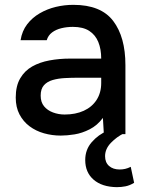

<svg xmlns="http://www.w3.org/2000/svg" viewBox="-20 -554 599 793"><path d="M231 6Q195 6 161.5 -3.5Q128 -13 102 -32.5Q76 -52 60.5 -81.5Q45 -111 45 -151Q45 -199 63.5 -230.5Q82 -262 113 -279.5Q144 -297 184.5 -304.5Q225 -312 269 -312H398Q398 -351 386 -380.5Q374 -410 348.5 -426.5Q323 -443 281 -443Q256 -443 233.5 -437.5Q211 -432 195 -420Q179 -408 173 -388H65Q71 -426 92 -453.5Q113 -481 144 -499Q175 -517 210.5 -525.5Q246 -534 283 -534Q397 -534 447.5 -467.5Q498 -401 498 -285V0H409L405 -67Q382 -36 350.5 -20Q319 -4 288 1Q257 6 231 6ZM247 -81Q292 -81 326 -96.5Q360 -112 379 -141.5Q398 -171 398 -211V-233H304Q275 -233 247.5 -231.5Q220 -230 197.5 -223.5Q175 -217 161.5 -202Q148 -187 148 -159Q148 -132 162 -115Q176 -98 199 -89.5Q222 -81 247 -81ZM462 219Q401 218 366.5 188Q332 158 332 107Q332 64 359 33Q386 2 424 -14L493 -4Q462 11 438 36Q414 61 414 91Q414 117 430.5 131.5Q447 146 474 146Q486 146 497 143.5Q508 141 520 135L534 201Q516 212 498.5 215.5Q481 219 462 219Z"/></svg>

Font: Onest Medium
Style: Regular
Weight: 500
Designer: Dmitri Voloshin, Andrey Kudryavtsev
Foundry: Dmitri Voloshin, Andrey Kudryavtsev
Version: Version 1.000;gftools[0.9.33]